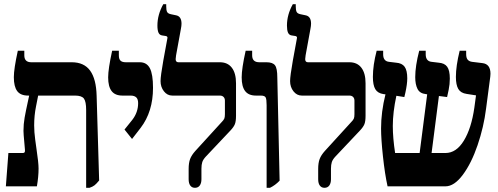

<svg xmlns="http://www.w3.org/2000/svg" viewBox="-20 -889 2375 916"><path d="M453 -28Q440 -12 431 -5Q422 2 407 7H391V-364Q391 -404 380.5 -418.5Q370 -433 338 -433H162Q161 -426 152 -382Q143 -338 143 -291Q143 -259 148 -222.5Q153 -186 154 -179Q164 -113 164 -85Q164 -46 156 0H8L20 -159H89Q95 -159 97.5 -162.5Q100 -166 99 -175L93 -244Q92 -251 92 -265Q92 -297 97.5 -328Q103 -359 114 -409L119 -432V-433H114Q78 -433 62 -454.5Q46 -476 46 -521Q46 -560 65 -647H96V-625Q96 -592 129 -592H322Q381 -592 410 -552Q439 -512 441 -432Z M574 -271 611 -317Q639 -353 639 -397Q639 -416 630 -424.5Q621 -433 603 -433H564Q529 -433 512.5 -454.5Q496 -476 496 -520Q496 -560 515 -647H547V-625Q547 -607 555 -599.5Q563 -592 580 -592H647Q680 -592 695 -563.5Q710 -535 710 -470Q710 -356 651 -279L610 -226Z M880 -34V-83Q880 -112 887 -130.5Q894 -149 912 -169L1037 -306Q1047 -316 1050 -323Q1053 -330 1053 -344V-409Q1053 -420 1046.5 -426.5Q1040 -433 1029 -433H802Q778 -433 762 -453.5Q746 -474 746 -502Q746 -526 759 -599.5Q772 -673 778 -703L779 -709Q779 -715 772 -717L753 -720Q741 -722 736 -733.5Q731 -745 731 -767Q731 -819 759 -869H773V-859Q773 -841 777 -832.5Q781 -824 796 -821L820 -816Q846 -811 846 -776Q846 -766 843 -751L820 -625Q818 -611 818 -607Q818 -592 831 -592H1029Q1066 -592 1086 -566Q1106 -540 1106 -492V-337Q1106 -310 1100.5 -296.5Q1095 -283 1080 -267L962 -142Q949 -128 945 -115.5Q941 -103 941 -84V-34Q941 -15 933 -4Q925 7 910 7Q896 7 888 -3.5Q880 -14 880 -34Z M1252 -387Q1252 -415 1247.5 -424Q1243 -433 1224 -433H1201Q1166 -433 1149.5 -454.5Q1133 -476 1133 -520Q1133 -562 1152 -647H1183V-625Q1183 -592 1217 -592H1251Q1281 -592 1292 -577.5Q1303 -563 1303 -520L1314 -27Q1293 -5 1268 7H1252Z M1498 -34V-83Q1498 -112 1505 -130.5Q1512 -149 1530 -169L1655 -306Q1665 -316 1668 -323Q1671 -330 1671 -344V-409Q1671 -420 1664.5 -426.5Q1658 -433 1647 -433H1420Q1396 -433 1380 -453.5Q1364 -474 1364 -502Q1364 -526 1377 -599.5Q1390 -673 1396 -703L1397 -709Q1397 -715 1390 -717L1371 -720Q1359 -722 1354 -733.5Q1349 -745 1349 -767Q1349 -819 1377 -869H1391V-859Q1391 -841 1395 -832.5Q1399 -824 1414 -821L1438 -816Q1464 -811 1464 -776Q1464 -766 1461 -751L1438 -625Q1436 -611 1436 -607Q1436 -592 1449 -592H1647Q1684 -592 1704 -566Q1724 -540 1724 -492V-337Q1724 -310 1718.5 -296.5Q1713 -283 1698 -267L1580 -142Q1567 -128 1563 -115.5Q1559 -103 1559 -84V-34Q1559 -15 1551 -4Q1543 7 1528 7Q1514 7 1506 -3.5Q1498 -14 1498 -34Z M2320 -537 2319 -523 2299 -371Q2288 -283 2258.5 -196.5Q2229 -110 2188 -55Q2147 0 2105 0H1829Q1816 -59 1807 -142.5Q1798 -226 1798 -276Q1798 -355 1819 -439L1810 -440Q1782 -444 1770.5 -463.5Q1759 -483 1759 -522Q1759 -578 1777 -647H1808V-630Q1808 -597 1836 -594L1869 -590Q1898 -588 1910.5 -570.5Q1923 -553 1923 -515Q1923 -488 1914 -447L1909 -426L1871 -432Q1854 -353 1854 -288Q1854 -231 1865 -159H1982L2018 -439L2012 -440Q1983 -443 1972 -464.5Q1961 -486 1961 -521Q1961 -574 1980 -647H2011V-630Q2011 -597 2039 -594L2072 -590Q2101 -588 2113.5 -570.5Q2126 -553 2126 -514Q2126 -487 2120.5 -460.5Q2115 -434 2113 -426L2074 -431L2039 -159H2105Q2157 -159 2193 -218Q2229 -277 2243 -375L2251 -434L2206 -441Q2178 -445 2166.5 -464.5Q2155 -484 2155 -522Q2155 -574 2173 -647H2204V-631Q2204 -613 2211 -604.5Q2218 -596 2232 -594L2281 -588Q2320 -584 2320 -537Z"/></svg>

Font: Noto Serif Hebrew CondExtraBold
Style: Regular
Weight: 800
Width: 3
Designer: Monotype Design Team
Foundry: Monotype Imaging Inc.
Version: Version 1.000